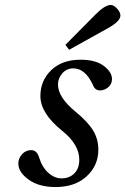

<svg xmlns="http://www.w3.org/2000/svg" viewBox="-20 -743 506 775"><path d="M244 -562 363 -682Q403 -723 427 -723Q439 -723 452.5 -708.5Q466 -694 466 -680Q466 -656 410 -626L259 -542ZM54 -83Q54 -104 69 -120.5Q84 -137 106 -137Q129 -137 138 -107Q150 -68 175 -45.5Q200 -23 228 -23Q260 -23 280 -43Q300 -63 300 -98Q300 -160 231 -215Q143 -286 143 -355Q143 -418 187 -460Q231 -502 305 -502Q366 -502 399 -477Q432 -452 432 -424Q432 -403 416.5 -390.5Q401 -378 384 -378Q364 -378 356 -398Q325 -467 276 -467Q249 -467 231.5 -447Q214 -427 214 -402Q214 -350 285 -292Q335 -251 356 -216Q377 -181 377 -139Q377 -75 330 -31.5Q283 12 204 12Q137 12 95.5 -18Q54 -48 54 -83Z"/></svg>

Font: Lingua Franca
Style: Italic
Weight: 400
Italic angle: -13°
Version: Version 1.19